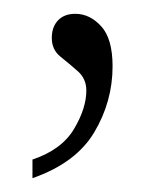

<svg xmlns="http://www.w3.org/2000/svg" viewBox="-20 -104 232 278"><path d="M27 127Q69 113 87 83Q105 53 105 27Q105 10 92.5 -1Q80 -12 67.5 -22Q55 -32 55 -49Q55 -65 64 -74.5Q73 -84 89 -84Q110 -84 126.5 -66Q143 -48 143 -8Q143 43 116.5 87.5Q90 132 27 154Z"/></svg>

Font: Noto Serif Armenian SemiCondensed ExtraLight
Style: Regular
Weight: 200
Width: 4
Designer: Monotype Design Team
Foundry: Monotype Imaging Inc.
Version: Version 2.008; ttfautohint (v1.8.4.7-5d5b)